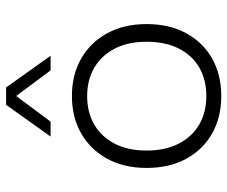

<svg xmlns="http://www.w3.org/2000/svg" viewBox="-78 -658 746 630"><g transform="rotate(-90 295.0 -343.0)"><path d="M295 10Q225 10 172 -20Q119 -50 89 -105Q59 -160 59 -235Q59 -309 89 -364Q119 -419 172 -449.5Q225 -480 295 -480Q365 -480 418 -449.5Q471 -419 501 -364Q531 -309 531 -235Q531 -160 501 -105Q471 -50 418 -20Q365 10 295 10ZM295 -39Q349 -39 389 -62.5Q429 -86 451 -130Q473 -174 473 -235Q473 -296 450.5 -339.5Q428 -383 388 -406.5Q348 -430 295 -430Q241 -430 201 -406.5Q161 -383 138.5 -339.5Q116 -296 116 -235Q116 -174 138.5 -130Q161 -86 201 -62.5Q241 -39 295 -39ZM162 -550 266 -696H323L427 -550H379L295 -663L211 -550Z"/></g></svg>

Font: Gantari Light
Style: Regular
Weight: 300
Designer: Anugrah Pasau
Foundry: Lafontype
Version: Version 1.000; ttfautohint (v1.8.3)